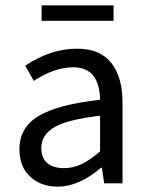

<svg xmlns="http://www.w3.org/2000/svg" viewBox="-20 -678 545 710"><path d="M193.8 12.2Q131.3 12.2 91.6 -24.7Q51.8 -61.5 51.8 -126Q51.8 -206.1 122.3 -248.8Q192.9 -291.5 350.1 -309.1Q348.1 -429.2 250 -429.2Q182.1 -429.2 105 -378.9L73.2 -435.1Q168.5 -498 264.2 -498Q350.1 -498 391.6 -445.3Q433.1 -392.6 433.1 -298.8V0H365.2L356.9 -58.1H354Q271.5 12.2 193.8 12.2ZM216.8 -56.2Q251 -56.2 282.2 -71.3Q313.5 -86.4 350.1 -118.2V-250Q230.5 -236.3 181.6 -208Q132.8 -179.7 132.8 -130.9Q132.8 -92.3 155.8 -74.2Q178.7 -56.2 216.8 -56.2ZM133.8 -601.1V-658.2H399.9V-601.1Z"/></svg>

Font: Source Sans Pro
Style: Regular
Weight: 400
Designer: Paul D. Hunt
Foundry: Adobe Systems Incorporated
Version: Version 3.006;hotconv 1.0.111;makeotfexe 2.5.65597